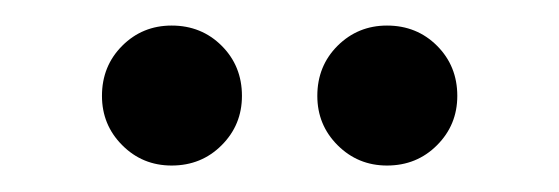

<svg xmlns="http://www.w3.org/2000/svg" viewBox="-20 -714 431 148"><path d="M58.6 -640.1Q58.6 -663.1 74.2 -678.7Q89.8 -694.3 112.3 -694.3Q135.3 -694.3 150.9 -678.7Q166.5 -663.1 166.5 -640.1Q166.5 -617.7 150.9 -602.1Q135.3 -586.4 112.3 -586.4Q89.8 -586.4 74.2 -602.1Q58.6 -617.7 58.6 -640.1ZM224.6 -640.1Q224.6 -663.1 240.2 -678.7Q255.9 -694.3 278.3 -694.3Q301.3 -694.3 316.9 -678.7Q332.5 -663.1 332.5 -640.1Q332.5 -617.7 316.9 -602.1Q301.3 -586.4 278.3 -586.4Q255.9 -586.4 240.2 -602.1Q224.6 -617.7 224.6 -640.1Z"/></svg>

Font: Anta
Style: Regular
Weight: 400
Designer: Sergej Lebedev
Foundry: Sergej Lebedev
Version: Version 1.000; ttfautohint (v1.8.4.7-5d5b)